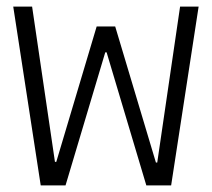

<svg xmlns="http://www.w3.org/2000/svg" viewBox="-20 -560 640 580"><path d="M103 0H178L298 -402H302L422 0H497L580 -540H524L455 -69H451L328 -480H272L150 -71H146L77 -540H20Z"/></svg>

Font: CommitMonoV142 ExtLt
Style: Regular
Weight: 200
Monospace: yes
Designer: Eigil Nikolajsen
Foundry: Eigil Nikolajsen
Version: Version 1.142